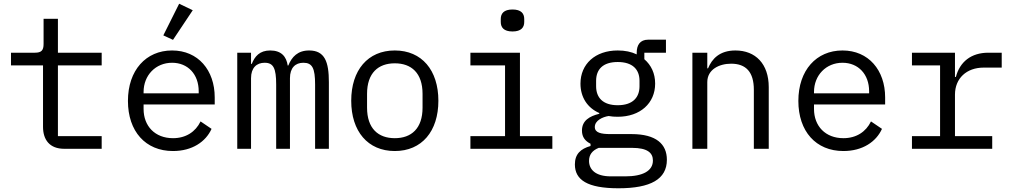

<svg xmlns="http://www.w3.org/2000/svg" viewBox="-20 -799 5440 1031"><path d="M526 0V-68H291V-448H526V-516H291V-698H214V-563C214 -528 202 -516 167 -516H39V-448H211V-118C211 -49 246 0 325 0Z M909 12C1012 12 1085 -38 1116 -107L1057 -147C1030 -91 978 -57 909 -57C812 -57 751 -122 751 -214V-238H1133V-276C1133 -422 1044 -528 904 -528C764 -528 667 -422 667 -257C667 -94 761 12 909 12ZM904 -462C989 -462 1047 -400 1047 -309V-298H751V-305C751 -395 816 -462 904 -462ZM1015 -744 942 -779 857 -609 909 -585Z M1328 0V-379C1328 -435 1358 -462 1401 -462C1448 -462 1463 -433 1463 -345V0H1537V-379C1537 -435 1566 -462 1609 -462C1657 -462 1672 -433 1672 -345V0H1746V-358C1746 -467 1724 -528 1640 -528C1579 -528 1547 -494 1528 -447H1525C1518 -495 1491 -528 1431 -528C1374 -528 1348 -496 1332 -456H1328V-516H1254V0Z M2100 12C2245 12 2334 -94 2334 -258C2334 -422 2245 -528 2100 -528C1955 -528 1866 -422 1866 -258C1866 -94 1955 12 2100 12ZM2100 -57C2011 -57 1951 -109 1951 -221V-295C1951 -407 2011 -459 2100 -459C2189 -459 2249 -407 2249 -295V-221C2249 -109 2189 -57 2100 -57Z M2732 -630C2779 -630 2795 -652 2795 -681V-697C2795 -726 2779 -748 2732 -748C2685 -748 2669 -726 2669 -697V-681C2669 -652 2685 -630 2732 -630ZM2506 0H2946V-68H2772V-516H2506V-448H2692V-68H2506Z M3561 59C3561 -25 3504 -79 3371 -79H3257C3208 -79 3174 -86 3174 -117C3174 -152 3216 -171 3248 -176C3264 -173 3280 -172 3297 -172C3418 -172 3498 -245 3498 -350C3498 -405 3477 -449 3440 -481V-516H3556V-586H3461C3416 -586 3399 -556 3399 -516V-507C3370 -521 3336 -528 3297 -528C3176 -528 3097 -455 3097 -350C3097 -277 3134 -220 3198 -192V-188C3145 -175 3105 -151 3105 -98C3105 -63 3122 -42 3151 -27V-15C3098 0 3067 28 3067 84C3067 167 3134 212 3301 212C3474 212 3561 163 3561 59ZM3486 63C3486 119 3431 148 3338 148H3260C3176 148 3143 110 3143 65C3143 32 3160 9 3195 -5H3374C3457 -5 3486 22 3486 63ZM3297 -234C3217 -234 3181 -275 3181 -336V-365C3181 -426 3217 -466 3297 -466C3377 -466 3414 -426 3414 -365V-336C3414 -275 3377 -234 3297 -234Z M3778 0V-358C3778 -426 3842 -457 3906 -457C3986 -457 4028 -412 4028 -317V0H4108V-331C4108 -456 4037 -528 3929 -528C3844 -528 3803 -483 3782 -432H3778V-516H3698V0Z M4509 12C4612 12 4685 -38 4716 -107L4657 -147C4630 -91 4578 -57 4509 -57C4412 -57 4351 -122 4351 -214V-238H4733V-276C4733 -422 4644 -528 4504 -528C4364 -528 4267 -422 4267 -257C4267 -94 4361 12 4509 12ZM4504 -462C4589 -462 4647 -400 4647 -309V-298H4351V-305C4351 -395 4416 -462 4504 -462Z M4877 0H5308V-68H5108V-291C5108 -378 5170 -436 5262 -436H5359V-516H5287C5195 -516 5134 -467 5113 -386H5108V-516H4877V-448H5028V-68H4877Z"/></svg>

Font: IBM Mono
Style: Regular
Weight: 400
Monospace: yes
Designer: Mike Abbink, Paul van der Laan, Pieter van Rosmalen
Foundry: Bold Monday
Version: Version 2.3